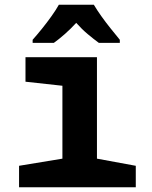

<svg xmlns="http://www.w3.org/2000/svg" viewBox="-20 -786 640 806"><path d="M60 0V-90L242 -120V-426L87 -443V-546H387V-120L550 -90V0ZM117 -619Q134 -638 155.5 -664.5Q177 -691 196.5 -718.5Q216 -746 227 -766H374Q387 -744 405.5 -718Q424 -692 444.5 -666.5Q465 -641 483 -619V-606H395Q373 -622 348 -643Q323 -664 300 -690Q276 -664 251.5 -642.5Q227 -621 206 -606H117Z"/></svg>

Font: Noto Sans Mono
Style: Bold
Weight: 700
Designer: Monotype Design Team
Foundry: Monotype Imaging Inc.
Version: Version 2.014